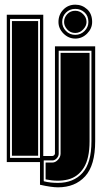

<svg xmlns="http://www.w3.org/2000/svg" viewBox="-20 -693 435 821"><path d="M9 0V-630H165V0ZM23 -18H151V-612H23ZM31 -27V-603H143V-27ZM228 108Q200 108 151 97V-26H204Q208 -26 211.5 -29.5Q215 -33 215 -36V-495H387V-89Q387 14 344 61Q301 108 228 108ZM228 89Q294 89 332.5 46.5Q371 4 371 -89V-476H231V-36Q231 -25 222.5 -16Q214 -7 204 -7H167V82Q182 86 197.5 87.5Q213 89 228 89ZM175 74V2H204Q217 2 228 -10Q239 -22 239 -36V-467H363V-89Q363 -15 338 24.5Q313 64 270.5 74.5Q228 85 175 74ZM302 -528Q273 -528 251.5 -549.5Q230 -571 230 -599Q230 -630 250.5 -651.5Q271 -673 302 -673Q331 -673 352.5 -653.5Q374 -634 374 -599Q374 -571 352.5 -549.5Q331 -528 302 -528ZM302 -544Q325 -544 341.5 -560.5Q358 -577 358 -599Q358 -625 341.5 -640Q325 -655 302 -655Q278 -655 262 -639Q246 -623 246 -599Q246 -577 262 -560.5Q278 -544 302 -544ZM302 -552Q281 -552 267.5 -567Q254 -582 254 -599Q254 -618 267.5 -632.5Q281 -647 302 -647Q321 -647 335.5 -632.5Q350 -618 350 -599Q350 -582 335.5 -567Q321 -552 302 -552Z"/></svg>

Font: Alumni Sans Collegiate One SC
Style: Regular
Weight: 400
Designer: Robert E. Leuschke
Foundry: Robert E. Leuschke
Version: Version 1.100